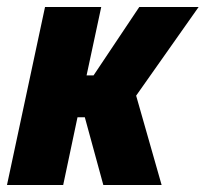

<svg xmlns="http://www.w3.org/2000/svg" viewBox="-26 -530 589 550"><path d="M-6 0 103 -510H264L222 -314H242L373 -510H543L364 -256L437 0H270L217 -194H196L155 0Z"/></svg>

Font: Saira SemiCondensed ExtraBold
Style: Italic
Weight: 800
Width: 4
Italic angle: -12°
Designer: Hector Gatti with collaboration of the Omnibus-Type team
Foundry: Omnibus-Type
Version: Version 1.101